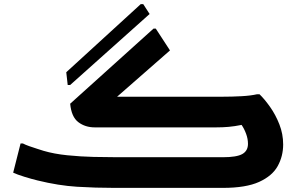

<svg xmlns="http://www.w3.org/2000/svg" viewBox="-20 -913 1449 933"><path d="M737 -774 806 -668 549 -443H1060Q1107 -443 1153 -445.5Q1199 -448 1229 -455H1241Q1265 -432 1292 -394Q1319 -356 1337.5 -309Q1356 -262 1356 -211Q1356 -154 1329.5 -106Q1303 -58 1239 -29Q1175 0 1063 0H535Q444 0 354.5 -5.5Q265 -11 163 -36Q134 -43 98.5 -54Q63 -65 44 -74L80 -216H91Q102 -210 121.5 -203Q141 -196 160.5 -190Q180 -184 192 -180Q243 -165 307 -158.5Q371 -152 434.5 -150.5Q498 -149 549 -149H1063Q1130 -149 1157.5 -164.5Q1185 -180 1185 -214Q1185 -238 1176 -262.5Q1167 -287 1154 -306Q1119 -299 1090.5 -296.5Q1062 -294 1029 -294H441Q394 -294 360.5 -319.5Q327 -345 321 -409L726 -774ZM302 -562 664 -893H676L707 -845L321 -500H309Z"/></svg>

Font: Kufam
Style: Bold Italic
Weight: 700
Italic angle: -11°
Designer: Artur Schmal
Foundry: Original Type
Version: Version 1.301; ttfautohint (v1.8.3)